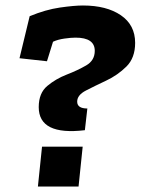

<svg xmlns="http://www.w3.org/2000/svg" viewBox="-20 -679 512 699"><path d="M151 -456 51 -467 88 -620Q146 -644 198 -651.5Q250 -659 282 -659Q368 -659 420 -623.5Q472 -588 472 -523Q472 -468 440 -436.5Q408 -405 366.5 -385.5Q325 -366 293 -349.5Q261 -333 261 -309Q261 -284 298 -284L289 -205Q121 -185 121 -289Q121 -340 152 -366Q183 -392 223 -407.5Q263 -423 294 -441Q325 -459 325 -494Q325 -542 255 -542Q238 -542 214 -538.5Q190 -535 173 -527ZM118 0 133 -145H281L266 0Z"/></svg>

Font: Zilla Slab
Style: Bold Italic
Weight: 700
Italic angle: -6°
Designer: Typotheque.com
Foundry: Typotheque type foundry
Version: Version 1.1; 2017; ttfautohint (v1.6)